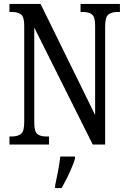

<svg xmlns="http://www.w3.org/2000/svg" viewBox="-20 -734 648 975"><path d="M28 0V-41H40Q69 -41 86 -53.5Q103 -66 103 -113V-605Q103 -649 86 -661Q69 -673 43 -673H28V-714H186L463 -150V-605Q463 -649 446.5 -661Q430 -673 403 -673H389V-714H589V-673H574Q547 -673 530.5 -660Q514 -647 514 -601V0H451L154 -594V-113Q154 -66 169.5 -53.5Q185 -41 213 -41H229V0ZM260 208Q267 174 274.5 136Q282 98 286 61H361V71Q355 92 343.5 119Q332 146 318.5 173Q305 200 293 221H260Z"/></svg>

Font: Noto Serif Bengali ExtraCondensed
Style: Regular
Weight: 400
Width: 2
Designer: Juan Bruce, Universal Thirst, Indian Type Foundry and the Monotype Design Team.
Foundry: Monotype Imaging Inc.
Version: Version 2.003; ttfautohint (v1.8.4.7-5d5b)